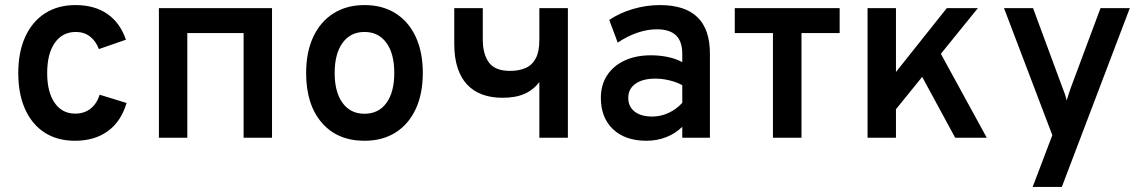

<svg xmlns="http://www.w3.org/2000/svg" viewBox="-20 -543 4504 757"><path d="M275.5 12Q206 12 156 -20.2Q106 -52.5 79 -112.5Q52 -172.5 52 -255Q52 -337.5 79.5 -397.8Q107 -458 157.5 -490.5Q208 -523 278 -523Q352.5 -523 403 -488.2Q453.5 -453.5 476.5 -386.5L370 -349.5Q357.5 -382 334.2 -399.5Q311 -417 279 -417Q226 -417 196 -374Q166 -331 166 -255Q166 -180 195.5 -137.5Q225 -95 276.5 -95Q311.5 -95 336.5 -114.2Q361.5 -133.5 373 -169.5L479 -137Q457.5 -64 405.2 -26Q353 12 275.5 12Z M606.5 0V-511H1052.5V0H940.5V-412.5H718.5V0Z M1417 12Q1310 12 1248.5 -59.5Q1187 -131 1187 -255Q1187 -337.5 1215 -397.5Q1243 -457.5 1294.8 -490.2Q1346.5 -523 1417 -523Q1488 -523 1539.5 -490.5Q1591 -458 1619 -398Q1647 -338 1647 -255.5Q1647 -173 1619 -113Q1591 -53 1539.5 -20.5Q1488 12 1417 12ZM1417 -94.5Q1472.5 -94.5 1503.5 -137Q1534.5 -179.5 1534.5 -255.5Q1534.5 -332 1503.2 -374.5Q1472 -417 1417 -417Q1362 -417 1330.8 -374.2Q1299.5 -331.5 1299.5 -255Q1299.5 -179.5 1330.8 -137Q1362 -94.5 1417 -94.5Z M2106.5 0V-219.5Q2083 -188.5 2048 -173Q2013 -157.5 1961.5 -157.5Q1916.5 -157.5 1881.2 -170.5Q1846 -183.5 1821.5 -209.8Q1797 -236 1784 -276Q1771 -316 1771 -370V-511H1883.5V-387Q1883.5 -329.5 1907.8 -296.5Q1932 -263.5 1991 -263.5Q2027 -263.5 2053 -275.2Q2079 -287 2092.8 -313.8Q2106.5 -340.5 2106.5 -385V-511H2219V0Z M2529 12Q2445 12 2397 -33.5Q2349 -79 2349 -157Q2349 -208 2373.5 -245.8Q2398 -283.5 2442.5 -304.2Q2487 -325 2546.5 -325Q2581.5 -325 2613.2 -318.2Q2645 -311.5 2670 -298V-331Q2670 -380 2645 -403.8Q2620 -427.5 2569.5 -427.5Q2532.5 -427.5 2493 -414Q2453.5 -400.5 2415.5 -375L2382 -464.5Q2424 -492.5 2476.5 -507.8Q2529 -523 2582 -523Q2680.5 -523 2729.8 -475.2Q2779 -427.5 2779 -332V0H2670V-43Q2643 -16.5 2606.5 -2.2Q2570 12 2529 12ZM2552 -83.5Q2584.5 -83.5 2615.2 -97.5Q2646 -111.5 2670 -137.5V-207Q2647.5 -219.5 2619.2 -226.2Q2591 -233 2564 -233Q2514 -233 2485.5 -212.8Q2457 -192.5 2457 -157Q2457 -123 2482 -103.2Q2507 -83.5 2552 -83.5Z M3027.5 0V-412.5H2877V-511H3290.5V-412.5H3140V0Z M3475 -66V-212L3713 -511H3835.5ZM3400.5 0V-511H3512.5V0ZM3746 0 3593 -282 3666.5 -373 3870.5 0Z M4051.5 194 4129 -10 3938.5 -511H4053L4169.5 -196Q4174.5 -184 4178.5 -172Q4182.5 -160 4185.5 -147Q4189.5 -160 4193.5 -172Q4197.5 -184 4201.5 -196L4319 -511H4434.5L4166.5 194Z"/></svg>

Font: Overpass SemiBold
Style: Regular
Weight: 600
Designer: Delve Withrington, Dave Bailey, Thomas Jockin
Foundry: Delve Fonts LLC
Version: Version 4.000